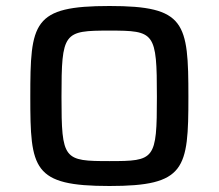

<svg xmlns="http://www.w3.org/2000/svg" viewBox="-20 -612 729 640"><path d="M345 8C598 8 608 -48 608 -289C608 -538 598 -592 345 -592C89 -592 81 -538 81 -289C81 -48 89 8 345 8ZM345 -75C192 -75 185 -79 185 -289C185 -505 192 -510 345 -510C496 -510 503 -505 503 -289C503 -79 496 -75 345 -75Z"/></svg>

Font: Saira UNSAM Medium SC
Style: Regular
Weight: 500
Designer: Hector Gatti with collaboration of the Omnibus-Type team
Foundry: Omnibus-Type
Version: Version 1.072;PS 001.072;hotconv 1.0.88;makeotf.lib2.5.64775